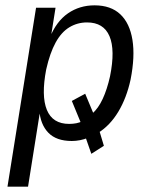

<svg xmlns="http://www.w3.org/2000/svg" viewBox="-20 -519 562 719"><path d="M8 180 115 -490H188L170 -377H166Q191 -439 234.5 -469Q278 -499 334 -499Q395 -499 430.5 -465.5Q466 -432 476 -369.5Q486 -307 469 -221Q454 -152 423 -100.5Q392 -49 347 -21L351 -33L369 27L322 57L299 -9L310 -3Q295 3 279.5 6Q264 9 249 9Q191 9 161 -22Q131 -53 127 -108L131 -109L85 180ZM239 -55Q253 -55 266 -57.5Q279 -60 290 -66L284 -56L249 -141L299 -168L332 -89L325 -93Q348 -113 364.5 -148.5Q381 -184 392 -233Q412 -332 390 -383.5Q368 -435 306 -435Q270 -435 240 -417Q210 -399 188.5 -360Q167 -321 153 -259Q134 -160 155.5 -107.5Q177 -55 239 -55Z"/></svg>

Font: Nunito Sans 10pt Condensed
Style: Italic
Weight: 400
Width: 3
Italic angle: -9°
Designer: Vernon Adams
Foundry: Vernon Adams
Version: Version 3.101;gftools[0.9.27]